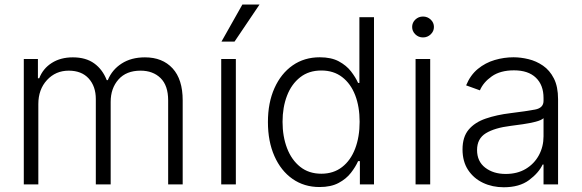

<svg xmlns="http://www.w3.org/2000/svg" viewBox="-20 -802 2531 835"><path d="M83.5 0V-545.5H144.9V-461.6H150.6Q166.9 -503.9 205.1 -528.2Q243.3 -552.6 296.9 -552.6Q353.3 -552.6 389.7 -526.3Q426.1 -500 444.2 -453.5H448.9Q467.3 -498.9 509.1 -525.7Q550.8 -552.6 610.4 -552.6Q686.4 -552.6 730.5 -504.8Q774.5 -457 774.5 -365.4V0H711.3V-365.4Q711.3 -430 678.3 -462.4Q645.2 -494.7 591.3 -494.7Q529.1 -494.7 495.2 -456.3Q461.3 -418 461.3 -359V0H396.7V-371.1Q396.7 -426.5 365.8 -460.6Q334.9 -494.7 278.8 -494.7Q221.9 -494.7 184.3 -453.8Q146.7 -413 146.7 -349.4V0Z M942.1 0V-545.5H1005.7V0ZM943.2 -621.1 1034.1 -782.3H1108.7L1000 -621.1Z M1606.5 0V-727.3H1543V-441.4H1537.3Q1526.3 -465.9 1506.4 -491.7Q1486.5 -517.4 1453.5 -535.2Q1420.5 -552.9 1370.7 -552.9Q1303.3 -552.9 1252.7 -517.6Q1202.1 -482.2 1173.7 -418.9Q1145.2 -355.5 1145.2 -271.3Q1145.2 -186.8 1173.5 -123Q1201.7 -59.3 1252.1 -24Q1302.6 11.4 1369.7 11.4Q1419.4 11.4 1452.6 -6.4Q1485.8 -24.1 1506 -50.2Q1526.3 -76.3 1537.3 -101.2H1545.1V0ZM1544 -272.4Q1544 -206.7 1524.5 -155.5Q1505 -104.4 1467.7 -75.5Q1430.4 -46.5 1377.5 -46.5Q1323.2 -46.5 1285.5 -76.5Q1247.9 -106.5 1228.3 -157.7Q1208.8 -208.8 1208.8 -272.4Q1208.8 -335.2 1228.2 -385.7Q1247.5 -436.1 1285.2 -465.7Q1322.8 -495.4 1377.5 -495.4Q1430.8 -495.4 1468 -466.8Q1505.3 -438.2 1524.7 -388Q1544 -337.7 1544 -272.4Z M1787.3 0V-545.5H1850.9V0ZM1819.6 -639.2Q1800.1 -639.2 1786.2 -652.7Q1772.4 -666.2 1772.4 -684.7Q1772.4 -703.5 1786.2 -716.8Q1800.1 -730.1 1819.6 -730.1Q1839.1 -730.1 1853.2 -716.8Q1867.2 -703.5 1867.2 -684.7Q1867.2 -666.2 1853.2 -652.7Q1839.1 -639.2 1819.6 -639.2Z M2170.8 12.4Q2121.4 12.4 2080.6 -6.9Q2039.8 -26.3 2015.6 -63Q1991.5 -99.8 1991.5 -152.3Q1991.5 -206.3 2018.1 -238.1Q2044.7 -269.9 2092.2 -286.2Q2139.6 -302.6 2201 -310Q2269.9 -318.5 2306.8 -325.5Q2343.8 -332.4 2343.8 -363.3V-376.1Q2343.8 -432.2 2310.5 -464.1Q2277.3 -496.1 2215.2 -496.1Q2156.2 -496.1 2119.1 -470.2Q2082 -444.2 2067.1 -409.1L2007.1 -430.8Q2025.6 -475.5 2058.2 -502.3Q2090.9 -529.1 2131.4 -541Q2171.9 -552.9 2213.4 -552.9Q2244.7 -552.9 2278.4 -544.7Q2312.1 -536.6 2341.4 -516.5Q2370.7 -496.4 2388.8 -460.9Q2407 -425.4 2407 -370.4V0H2343.8V-86.3H2339.8Q2322.8 -50.1 2280.9 -18.8Q2239 12.4 2170.8 12.4ZM2179.3 -45.5Q2229.8 -45.5 2266.7 -67.6Q2303.6 -89.8 2323.7 -127.1Q2343.8 -164.4 2343.8 -209.2V-288Q2334.5 -279.1 2308.9 -272.5Q2283.4 -266 2253.4 -261.7Q2223.4 -257.5 2201 -254.6Q2131.7 -246.1 2093.2 -222.7Q2054.7 -199.2 2054.7 -149.5Q2054.7 -100.1 2090.2 -72.8Q2125.7 -45.5 2179.3 -45.5Z"/></svg>

Font: Inter UI Light
Style: Regular
Weight: 300
Designer: Rasmus Andersson
Foundry: rsms
Version: 3.2;8d6f07862